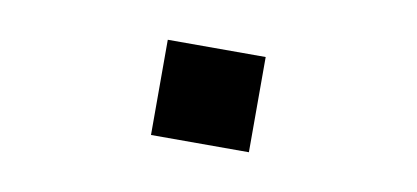

<svg xmlns="http://www.w3.org/2000/svg" viewBox="-31 -513 613 282"><g transform="rotate(10 275.0 -372.0)"><path d="M202 -301H348V-443H202Z"/></g></svg>

Font: Bithumb Trading Sans Bold
Style: Bold
Weight: 700
Designer: Ham Hyungwon
Foundry: Bithumb
Version: Version 0.500;FEAKit 1.0